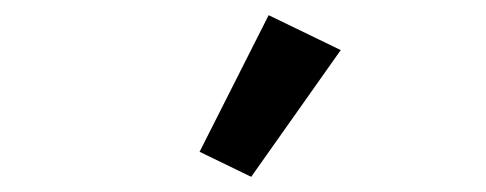

<svg xmlns="http://www.w3.org/2000/svg" viewBox="-20 -815 640 253"><path d="M311 -582 243 -615 334 -795 429 -749Z"/></svg>

Font: IBM Plex Sans Arabic Medm
Style: Regular
Weight: 500
Designer: Mike Abbink, Paul van der Laan, Pieter van Rosmalen, Wael Morcos, Khajak Apelian
Foundry: Bold Monday
Version: Version 1.005